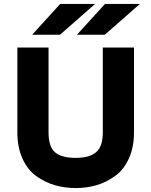

<svg xmlns="http://www.w3.org/2000/svg" viewBox="-20 -941 767 973"><path d="M284 -765H143L285 -921H462ZM511 -765H370L512 -921H689ZM364 12Q308 12 258 -2.5Q208 -17 164 -48.5Q120 -80 94 -137Q68 -194 68 -270V-700H226V-270Q226 -198 258.5 -169.5Q291 -141 364 -141Q434 -141 467.5 -170Q501 -199 501 -270V-700H659V-270Q659 -195 633.5 -138.5Q608 -82 564.5 -50Q521 -18 471 -3Q421 12 364 12Z"/></svg>

Font: Overpass Heavy
Style: Regular
Weight: 900
Designer: Delve Withrington, Thomas Jockin
Foundry: Delve Fonts
Version: Version 3.000;DELV;Overpass